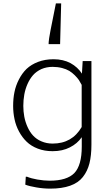

<svg xmlns="http://www.w3.org/2000/svg" viewBox="-20 -889 656 1134"><path d="M291 -41Q254.9 -41 224.6 -54.2Q196.3 -65.9 175.3 -88.4Q156.2 -108.9 142.6 -139.2Q129.4 -168.5 123.5 -199.7Q117.7 -230.5 117.7 -263.7Q117.7 -298.3 123.5 -330.6Q129.4 -363.3 142.6 -393.1Q155.8 -422.9 175.3 -445.3Q194.8 -467.3 224.6 -481Q254.9 -494.1 291 -494.1Q320.3 -494.1 346.7 -487.3Q371.1 -481 389.6 -470.2Q407.7 -458.5 421.9 -444.3Q436.5 -429.7 445.8 -416.5Q456.5 -399.4 462.4 -387.7V-138.7Q405.8 -41 291 -41ZM276.9 225.1Q345.7 225.1 394 208Q442.4 190.9 469.2 156.7Q496.6 122.1 508.3 75.7Q520 29.3 520 -34.7V-528.3H468.3L463.9 -454.1Q439 -492.7 396.5 -516.1Q353.5 -539.1 295.9 -539.1Q246.1 -539.1 204.6 -523.4Q165 -508.3 136.7 -481.9Q110.4 -456.1 91.8 -419.9Q73.2 -383.8 65.4 -345.2Q57.6 -307.6 57.6 -263.2Q57.6 -223.1 65.9 -184.6Q73.7 -147 92.3 -112.3Q111.3 -77.1 137.2 -52.2Q163.6 -26.4 203.1 -11.2Q242.2 3.9 290.5 3.9H291.5Q349.1 3.9 392.6 -18.6Q436.5 -40.5 462.9 -78.6V-22.9Q462.9 86.9 419.4 132.8Q375.5 178.2 273.4 178.2Q240.2 178.2 200.7 171.4Q164.1 165 139.6 154.8H132.3L129.4 201.7Q153.3 210.9 194.3 217.8Q234.9 225.1 276.9 225.1ZM267.6 -641.1 267.1 -628.4H335Q336.9 -709 341.3 -869.1H310.1Q267.6 -663.1 267.6 -641.1Z"/></svg>

Font: My Font
Style: ExtraLight
Weight: 500
Designer: Vernon Adams
Foundry: newtypography
Version: Version 0.001